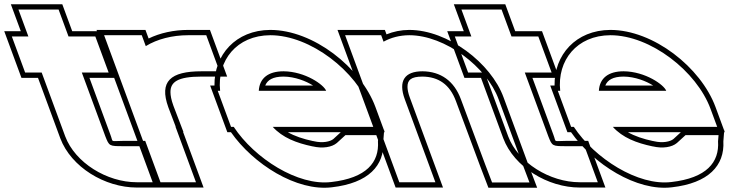

<svg xmlns="http://www.w3.org/2000/svg" viewBox="-368 -794 3464 905"><path d="M17.7 -452 128.3 -152C146.8 -105 146.8 -105 214 -105H299L361.7 65H276.7C135.9 65 -13.8 -27 -60.5 -151L-60.9 -152L-171.5 -452H-249.5L-312.2 -622H-234.2L-249.7 -664L-281 -749H-91.8L-60.5 -664L-45 -622H-3.6H81.4L144.1 -452H59.1ZM53.6 -427H179.9L98.8 -647H-27.6L-74.4 -774H-316.9L-270 -647H-348L-266.9 -427H-188.9L-83.9 -142.3C-32.6 -6.2 126.4 90 276.7 90H397.6L316.5 -130H214C147.6 -130 168 -119.6 151.7 -160.9Z M319.1 -576.6C373 -609.8 444 -628 519.2 -628H604.2L666.8 -458H581.8C435.4 -458 381.5 -410.5 425.2 -288.9L427.4 -283L460.2 -197H459.1L524.4 -20L555.7 65H378.2L346.9 -20L250.6 -281C250.2 -282.2 249.7 -283.4 249.3 -284.6L154 -543L122.7 -628H300.2ZM332.5 -612.5 317.6 -653H86.8L225.8 -276C226.3 -274.8 226.7 -273.5 227.2 -272.4L360.8 90H591.6L495 -172H496.6L450.8 -291.8L448.7 -297.5C439.6 -322.7 435.5 -343.7 435.5 -359.7C435.3 -407 468.5 -433 581.8 -433H702.7L621.6 -653H519.2C451.4 -653 385.6 -638.5 332.5 -612.5Z M851.8 -366H1169.3C1159 -394 1071.3 -457 968.6 -458C896.5 -458 855.1 -425.5 851.8 -366ZM733.7 -196H721L689.6 -281L658.3 -366H669.5C654.4 -509.5 748 -627.2 905.9 -628C1095.7 -628 1312.8 -458 1378.1 -281L1409.5 -196H1324.5H917.5C964 -144.9 1029 -119.9 1104.9 -104H1106C1152.7 -93 1196.1 -100 1219.7 -120L1260.2 -157H1415.9L1413.5 -128C1420.1 -29 1359.9 45 1193.3 64C1036.9 83.4 831.5 -47.4 733.7 -196ZM882.2 -391C892.5 -416.4 917.4 -433 968.5 -433C1022.5 -432.5 1074.6 -411.7 1107.4 -391ZM1441.3 -182 1401.6 -289.6C1332.7 -476.3 1108.8 -653 905.8 -653C743.3 -652.1 640.8 -535.2 642.9 -391H622.4L703.5 -171H720.5C825.7 -20.6 1029.8 109.4 1196.3 88.8C1369 69.1 1444.9 -13.8 1438.6 -127.8L1442 -171H1445.3L1442.6 -178.3L1442.9 -182ZM1238.4 -171 1203.3 -138.8C1188.3 -126.4 1153.2 -118.6 1111.8 -128.3L1109 -129H1107.5C1061.1 -138.9 1020.8 -152.3 988.5 -171Z M1439.9 -597.5C1474.3 -616.6 1515.3 -627.7 1560.9 -628C1730 -628 1927.1 -478 1982.2 -326L2095 -20L2127.7 66H1951.4L1918.9 -19L1804.5 -326C1772.4 -413 1709.1 -457 1623.6 -458C1539.6 -458 1507.9 -413 1540 -326L1571.4 -241L1652.9 -20L1684.2 65H1514.2L1482.9 -20L1401.4 -241L1370 -326L1290 -543L1258.7 -628H1428.7ZM1453.8 -632 1446.1 -653H1222.8L1496.8 90H1720.1L1563.5 -334.7C1556 -354.9 1552.8 -371.7 1552.7 -384.4C1552.6 -415.8 1567.8 -433 1623.5 -433C1698.9 -432.1 1752.1 -395.9 1781.1 -317.3L1895.5 -10.2L1934.2 91H2164L2118.4 -28.8L2005.7 -334.6C1946.9 -496.9 1742.6 -653 1560.8 -653C1521.9 -652.8 1486.1 -645.2 1453.8 -632Z M2105.7 -452 2216.3 -152C2234.8 -105 2234.8 -105 2302 -105H2387L2449.7 65H2364.7C2223.9 65 2074.2 -27 2027.5 -151L2027.1 -152L1916.5 -452H1838.5L1775.8 -622H1853.8L1838.3 -664L1807 -749H1996.2L2027.5 -664L2043 -622H2084.4H2169.4L2232.1 -452H2147.1ZM2141.6 -427H2267.9L2186.8 -647H2060.4L2013.6 -774H1771.1L1818 -647H1740L1821.1 -427H1899.1L2004.1 -142.3C2055.4 -6.2 2214.4 90 2364.7 90H2485.6L2404.5 -130H2302C2235.6 -130 2256 -119.6 2239.7 -160.9Z M2454.8 -366H2772.3C2762 -394 2674.3 -457 2571.6 -458C2499.5 -458 2458.1 -425.5 2454.8 -366ZM2336.7 -196H2324L2292.6 -281L2261.3 -366H2272.5C2257.4 -509.5 2351 -627.2 2508.9 -628C2698.7 -628 2915.8 -458 2981.1 -281L3012.5 -196H2927.5H2520.5C2567 -144.9 2632 -119.9 2707.9 -104H2709C2755.7 -93 2799.1 -100 2822.7 -120L2863.2 -157H3018.9L3016.5 -128C3023.1 -29 2962.9 45 2796.3 64C2639.9 83.4 2434.5 -47.4 2336.7 -196ZM2485.2 -391C2495.5 -416.4 2520.4 -433 2571.5 -433C2625.5 -432.5 2677.6 -411.7 2710.4 -391ZM3044.3 -182 3004.6 -289.6C2935.7 -476.3 2711.8 -653 2508.8 -653C2346.3 -652.1 2243.8 -535.2 2245.9 -391H2225.4L2306.5 -171H2323.5C2428.7 -20.6 2632.8 109.4 2799.3 88.8C2972 69.1 3047.9 -13.8 3041.6 -127.8L3045 -171H3048.3L3045.6 -178.3L3045.9 -182ZM2841.4 -171 2806.3 -138.8C2791.3 -126.4 2756.2 -118.6 2714.8 -128.3L2712 -129H2710.5C2664.1 -138.9 2623.8 -152.3 2591.5 -171Z"/></svg>

Font: Nordica Plus
Style: NordicaClassicBkExtOpOblOl
Weight: 900
Version: Version 1.01